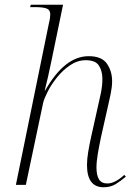

<svg xmlns="http://www.w3.org/2000/svg" viewBox="-20 -780 566 810"><path d="M417 10Q347 10 347 -84Q347 -108 352 -138.5Q357 -169 365 -205L392 -326Q399 -355 405.5 -387Q412 -419 412 -447Q412 -480 397.5 -503Q383 -526 342 -526Q307 -526 276 -505Q245 -484 220.5 -453.5Q196 -423 181 -393Q166 -363 162 -346L89 0H47L187 -685Q190 -696 191 -705Q192 -714 192 -720Q192 -738 177 -744Q162 -750 126 -750H107L110 -760H246L197 -523Q191 -493 183 -458Q175 -423 169 -399H171Q253 -543 354 -543Q409 -543 431 -511.5Q453 -480 453 -437Q453 -414 447 -384.5Q441 -355 435 -330L406 -201Q398 -163 392.5 -130.5Q387 -98 387 -73Q387 -41 397.5 -23.5Q408 -6 433 -6Q465 -6 504 -42L511 -35Q489 -16 467.5 -3Q446 10 417 10Z"/></svg>

Font: Noto Serif Display ExtraLight
Style: Italic
Weight: 200
Italic angle: -12°
Designer: Monotype Design Team
Foundry: Monotype Imaging Inc.
Version: Version 2.009